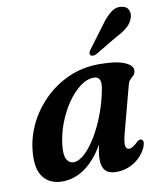

<svg xmlns="http://www.w3.org/2000/svg" viewBox="-80 -756 705 832"><g transform="rotate(-10 272.5 -340.0)"><path d="M428 -143Q419 -107.5 422 -93.2Q425 -79 437.5 -79Q453 -79 476 -102.5Q487.5 -112.5 495.5 -109Q510.5 -103.5 498 -73Q480 -35 444.2 -12.2Q408.5 10.5 364.5 10.5Q302.5 10.5 302.5 -54Q302.5 -67 304.5 -82.2Q306.5 -97.5 311 -118.5Q235 10.5 127 10.5Q73.5 10.5 44.5 -26.5Q15.5 -63.5 23 -140Q28 -199.5 55.2 -256.8Q82.5 -314 128.8 -360.5Q175 -407 236.8 -434.8Q298.5 -462.5 372 -462.5Q447.5 -462.5 483.8 -446.8Q520 -431 518 -408Q516.5 -395.5 509.8 -388.5Q503 -381.5 495.2 -374.5Q487.5 -367.5 484 -354.5ZM154.5 -145Q149.5 -101 160.2 -82Q171 -63 189.5 -63Q213.5 -63 240.5 -88.2Q267.5 -113.5 292.8 -156.2Q318 -199 337.5 -252Q357 -305 366.5 -360.5Q374 -409 339.5 -409Q309 -409 278.2 -385.8Q247.5 -362.5 221.2 -324Q195 -285.5 177.2 -238.8Q159.5 -192 154.5 -145ZM418 -627Q440.5 -658.5 463 -676.5Q485.5 -694.5 511 -690.5Q534 -687.5 541.5 -670.2Q549 -653 541 -633.5Q533 -612 514.8 -596.5Q496.5 -581 467.5 -566.5L367.5 -507Q359.5 -503.5 352 -503.5Q344.5 -503.5 341.5 -508.5Q337.5 -514 340.5 -520.8Q343.5 -527.5 349 -534.5Z"/></g></svg>

Font: Fraunces 72pt S050 SemiBold
Style: Italic
Weight: 600
Italic angle: -16°
Version: Version 1.000; ttfautohint (v1.8.3)